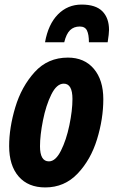

<svg xmlns="http://www.w3.org/2000/svg" viewBox="-20 -810 497 840"><path d="M20 -171Q20 -251 47 -341Q74 -431 131.5 -494.5Q189 -558 277 -558Q349 -558 390.5 -509Q432 -460 432 -376Q432 -290 404.5 -200.5Q377 -111 319.5 -50.5Q262 10 178 10Q103 10 61.5 -38Q20 -86 20 -171ZM297 -377Q297 -444 259 -444Q228 -444 204.5 -396.5Q181 -349 168 -283.5Q155 -218 155 -170Q155 -104 194 -104Q223 -104 246.5 -150.5Q270 -197 283.5 -262Q297 -327 297 -377ZM337 -790Q399 -790 428 -760.5Q457 -731 457 -679Q457 -663 451 -625H369Q369 -659 360.5 -676.5Q352 -694 329 -694Q303 -694 286.5 -678Q270 -662 261 -625H177Q191 -704 233.5 -747Q276 -790 337 -790Z"/></svg>

Font: Noto Sans Display Ex Bold Cond
Style: Italic
Weight: 800
Width: 3
Italic angle: -12°
Designer: Monotype Design team
Foundry: Monotype Imaging Inc.
Version: Version 1.000